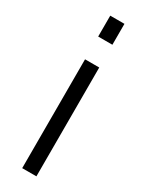

<svg xmlns="http://www.w3.org/2000/svg" viewBox="-195 -763 608 796"><g transform="rotate(30 109.0 -365.0)"><path d="M75 -630V-730H143V-630ZM75 0V-521H143V0Z"/></g></svg>

Font: Raleway-v4020
Style: Regular
Weight: 400
Designer: Matt McInerney, Pablo Impallari, Rodrigo Fuenzalida
Foundry: Matt McInerney, Pablo Impallari, Rodrigo Fuenzalida
Version: Version 4.020;PS 004.020;hotconv 1.0.88;makeotf.lib2.5.64775